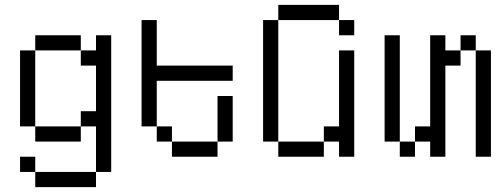

<svg xmlns="http://www.w3.org/2000/svg" viewBox="-20 -645 2040 790"><path d="M125 62.5V125H375V62.5ZM125 62.5V0H62.5V62.5ZM375 62.5H437.5V-500H375V-437.5H312.5V-375H375V-187.5H312.5V-125H125V-62.5H312.5V-125H375ZM125 -125V-437.5H62.5V-125ZM125 -437.5H312.5V-500H125Z M937.5 -312.5V-375H625V-562.5H562.5V-125H625V-62.5H687.5V0H875V-62.5H687.5V-125H625V-312.5ZM875 -62.5H937.5V-250H875Z M1437.5 -500V-562.5H1375V-500ZM1125 -62.5V0H1312.5V-62.5ZM1125 -62.5Q1125 -62.5 1125 -562.5H1062.5Q1062.5 -562.5 1062.5 -62.5ZM1375 -62.5V0H1437.5V-437.5H1375V-125H1312.5V-62.5ZM1125 -562.5H1375V-625H1125Z M1625 -62.5V0H1687.5V-62.5ZM1625 -62.5V-500H1562.5V-62.5ZM1750 -62.5V0H1812.5Q1812.5 0 1812.5 -375H1875V-437.5H1812.5V-500H1750Q1750 -500 1750 -125H1687.5V-62.5ZM1937.5 -437.5V0H2000V-437.5ZM1875 -437.5H1937.5V-500H1875Z"/></svg>

Font: CalcUnifontExMono
Style: Regular
Weight: 500
Version: Version 15.0.06